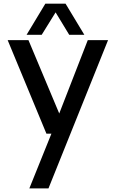

<svg xmlns="http://www.w3.org/2000/svg" viewBox="-20 -770 638 1054"><path d="M209 -579.1H126L229 -750H339.8L442.9 -579.1H359.9L285.2 -702.1ZM573.2 -549.8 246.1 264.2H141.1L262.2 -36.1H234.9L22 -549.8H136.2L305.2 -147L461.9 -549.8Z"/></svg>

Font: Oakes Grotesk Medium
Style: Regular
Weight: 500
Designer: Samuel Oakes
Foundry: Samuel Oakes
Version: Version 1.000;PS 001.000;hotconv 1.0.88;makeotf.lib2.5.64775